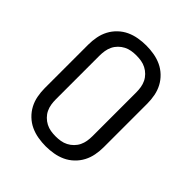

<svg xmlns="http://www.w3.org/2000/svg" viewBox="-206 -873 1012 1012"><g transform="rotate(45 300.0 -367.5)"><path d="M300 8Q271 8 242 3Q213 -2 187 -14Q161 -26 139.5 -46.5Q118 -67 104.5 -92.5Q91 -118 85.5 -147Q80 -176 80 -205V-530Q80 -559 85.5 -588Q91 -617 104.5 -642.5Q118 -668 139.5 -688.5Q161 -709 187 -721Q213 -733 242 -738Q271 -743 300 -743Q329 -743 358 -738Q387 -733 413 -721Q439 -709 460.5 -688.5Q482 -668 495.5 -642.5Q509 -617 514.5 -588Q520 -559 520 -530V-205Q520 -176 514.5 -147Q509 -118 495.5 -92.5Q482 -67 460.5 -46.5Q439 -26 413 -14Q387 -2 358 3Q329 8 300 8ZM300 -66Q319 -66 337 -69Q355 -72 371.5 -80.5Q388 -89 401.5 -102.5Q415 -116 423 -132.5Q431 -149 434 -167.5Q437 -186 437 -205V-530Q437 -549 434 -567.5Q431 -586 423 -602.5Q415 -619 401.5 -632.5Q388 -646 371.5 -654.5Q355 -663 337 -666Q319 -669 300 -669Q281 -669 263 -666Q245 -663 228.5 -654.5Q212 -646 198.5 -632.5Q185 -619 177 -602.5Q169 -586 166 -567.5Q163 -549 163 -530V-205Q163 -186 166 -167.5Q169 -149 177 -132.5Q185 -116 198.5 -102.5Q212 -89 228.5 -80.5Q245 -72 263 -69Q281 -66 300 -66Z"/></g></svg>

Font: R Plex Mono
Style: Regular
Weight: 400
Monospace: yes
Designer: Belleve Invis
Foundry: Belleve Invis
Version: Version 31.8.0